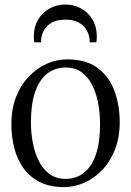

<svg xmlns="http://www.w3.org/2000/svg" viewBox="-20 -794 564 826"><path d="M29 -259.5Q29 -326 49.5 -377.8Q70 -429.5 104.8 -465.5Q139.5 -501.5 182 -520Q224.5 -538.5 269 -538.5Q352 -538.5 401.5 -500.5Q451 -462.5 473 -401Q495 -339.5 495 -268.5Q495 -202.5 474.5 -150.5Q454 -98.5 419.5 -62.5Q385 -26.5 342.5 -7.8Q300 11 256 11Q194 11 150.5 -11.2Q107 -33.5 80.2 -71.5Q53.5 -109.5 41.2 -158Q29 -206.5 29 -259.5ZM262 -24.5Q308.5 -24.5 341.8 -51.2Q375 -78 392.8 -130.2Q410.5 -182.5 410.5 -259.5Q410.5 -305.5 402.5 -349Q394.5 -392.5 377 -427.5Q359.5 -462.5 331.5 -483Q303.5 -503.5 263 -503.5Q216.5 -503.5 182.8 -477Q149 -450.5 131 -398.2Q113 -346 113 -268.5Q113 -222 121.5 -178.2Q130 -134.5 147.8 -99.8Q165.5 -65 193.8 -44.8Q222 -24.5 262 -24.5ZM261 -774.5Q299 -774.5 329.8 -757Q360.5 -739.5 378.5 -708.8Q396.5 -678 396.5 -637Q396.5 -630.5 396 -624.8Q395.5 -619 394.5 -612H365.5Q365.5 -616.5 365.5 -621.2Q365.5 -626 364.5 -630.5Q361.5 -650.5 350 -668.5Q338.5 -686.5 316.8 -698Q295 -709.5 261 -709.5Q227 -709.5 205.2 -698Q183.5 -686.5 172.2 -668.5Q161 -650.5 157.5 -630.5Q157 -626 156.8 -621.2Q156.5 -616.5 156.5 -612H127.5Q126.5 -619 126 -624.8Q125.5 -630.5 125.5 -637Q125.5 -678 143.5 -708.8Q161.5 -739.5 192.2 -757Q223 -774.5 261 -774.5Z"/></svg>

Font: Merriweather 96pt Light
Style: Regular
Weight: 300
Version: Version 2.100